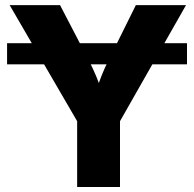

<svg xmlns="http://www.w3.org/2000/svg" viewBox="-20 -748 777 768"><path d="M728 -575.2V-490.7H8.3V-575.2ZM288.6 0V-263.2L18.6 -727.5H220.2L335 -506.8Q351.1 -475.6 364.3 -444.1Q377.4 -412.6 391.1 -372.6H360.4Q373.5 -413.1 386 -444.6Q398.4 -476.1 414.1 -506.8L523.4 -727.5H724.1L460 -263.2V0Z"/></svg>

Font: Inter 18pt ExtraBold
Style: Regular
Weight: 800
Designer: Rasmus Andersson
Foundry: rsms
Version: Version 4.001;git-66647c0bb